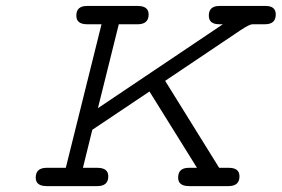

<svg xmlns="http://www.w3.org/2000/svg" viewBox="-20 -631 955 651"><path d="M101.1 -28.8Q101.1 -61 136.2 -62H203.1L324.2 -548.8H274.9Q238.8 -548.8 238.8 -578.1Q238.8 -610.8 274.9 -610.8Q275.4 -610.8 275.9 -610.8H446.8Q483.9 -610.8 483.9 -582Q483.9 -549.8 449.2 -548.8H382.8L312 -264.2L735.8 -548.8H723.1Q688 -548.8 688 -578.1Q688 -610.8 724.1 -610.8Q724.6 -610.8 725.1 -610.8H880.9Q915 -610.8 915 -582Q915 -548.8 878.9 -548.8H835.9Q826.2 -548.8 795.9 -528.8L540 -356.9L723.1 -62H755.9Q792 -62 792 -33.2Q792 0 754.9 0H621.1Q584 0 584 -28.8Q584 -62 620.1 -62H647.9L486.8 -320.8L293 -190.9L261.2 -62H310.1Q347.2 -62 347.2 -33.2Q347.2 0 310.1 0H138.2Q101.1 0 101.1 -28.8Z"/></svg>

Font: CMU Typewriter Text Variable Width
Style: Italic
Weight: 500
Italic angle: -14.04°
Version: Version 0.7.0